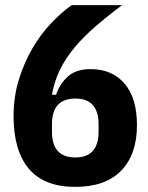

<svg xmlns="http://www.w3.org/2000/svg" viewBox="-20 -718 580 750"><path d="M274 12Q152 12 92.5 -59Q33 -130 33 -264Q33 -340 53.5 -406.5Q74 -473 106 -528Q138 -583 178.5 -626Q219 -669 260 -698H457Q398 -654 351.5 -613.5Q305 -573 270.5 -531.5Q236 -490 214 -445Q192 -400 183 -348H199Q213 -390 245 -419Q277 -448 334 -448Q418 -448 466.5 -391.5Q515 -335 515 -229Q515 -115 453.5 -51.5Q392 12 274 12ZM274 -103Q320 -103 342.5 -128.5Q365 -154 365 -202V-234Q365 -282 342.5 -307.5Q320 -333 274 -333Q228 -333 205.5 -307.5Q183 -282 183 -234V-202Q183 -154 205.5 -128.5Q228 -103 274 -103Z"/></svg>

Font: IBM Plex Sans Cond
Style: Bold
Weight: 700
Width: 3
Designer: Mike Abbink, Paul van der Laan, Pieter van Rosmalen
Foundry: Bold Monday
Version: Version 1.3